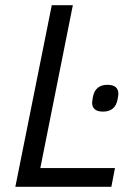

<svg xmlns="http://www.w3.org/2000/svg" viewBox="-20 -718 529 738"><path d="M376 -289Q334 -289 334 -324Q334 -328 337 -345Q346 -392 393 -392Q435 -392 435 -357Q435 -352 432 -336Q423 -289 376 -289ZM408 0H39L179 -698H260L135 -72H422Z"/></svg>

Font: Aneliza
Style: Italic
Weight: 400
Italic angle: -11.31°
Designer: Mike Abbink, Paul van der Laan, Pieter van Rosmalen
Foundry: Bold Monday
Version: Version 3.0